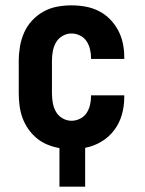

<svg xmlns="http://www.w3.org/2000/svg" viewBox="-20 -548 540 717"><path d="M202 149V5Q179 1 157 -8Q135 -17 117 -32Q99 -47 85.5 -66.5Q72 -86 64 -108Q56 -130 53 -153.5Q50 -177 50 -200V-320Q50 -347 54.5 -374Q59 -401 70 -426Q81 -451 99.5 -471Q118 -491 142 -504.5Q166 -518 193 -523Q220 -528 247 -528Q273 -528 298.5 -523.5Q324 -519 347.5 -507.5Q371 -496 389.5 -477.5Q408 -459 420.5 -436Q433 -413 438.5 -387.5Q444 -362 444 -336V-328H320V-332Q320 -348 316 -364.5Q312 -381 303 -394.5Q294 -408 278.5 -415.5Q263 -423 247 -423Q229 -423 213 -413.5Q197 -404 188.5 -388.5Q180 -373 177 -355.5Q174 -338 174 -320V-200Q174 -182 177 -164.5Q180 -147 188.5 -131.5Q197 -116 213 -106.5Q229 -97 247 -97Q263 -97 278.5 -104.5Q294 -112 303 -125.5Q312 -139 316 -155.5Q320 -172 320 -188V-192H444V-184Q444 -151 435 -119.5Q426 -88 406.5 -62Q387 -36 358.5 -19Q330 -2 298 4V149Z"/></svg>

Font: Iosevka Extrabold
Style: Regular
Weight: 800
Monospace: yes
Designer: Belleve Invis
Foundry: Belleve Invis
Version: Version 32.5.0; ttfautohint (v1.8.4)